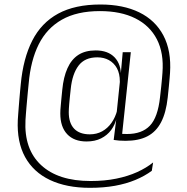

<svg xmlns="http://www.w3.org/2000/svg" viewBox="-20 -682 851 874"><path d="M374 -38Q317 -38 285.8 -71.2Q254.5 -104.5 254.5 -165.5Q254.5 -172.5 255 -182Q255.5 -191.5 256.8 -204Q258 -216.5 259.5 -233.5Q261 -250.5 263.5 -273.5Q269 -331 287 -371.2Q305 -411.5 336.5 -432Q368 -452.5 415.5 -452.5Q471.5 -452.5 501.8 -420.8Q532 -389 530.5 -333.5H541L525.5 -298.5Q525.5 -302 525.5 -305Q525.5 -308 525.5 -311Q525.5 -347.5 512 -371.8Q498.5 -396 475.5 -408.5Q452.5 -421 423 -421Q366 -421 337.5 -383.2Q309 -345.5 302 -277.5Q299.5 -255 297.8 -237.8Q296 -220.5 295 -208.2Q294 -196 293.5 -187Q293 -178 293 -171.5Q293 -122 317.5 -96.2Q342 -70.5 389 -70.5Q420 -70.5 445 -84.2Q470 -98 487.5 -122.8Q505 -147.5 513.5 -180L521 -147H511.5Q504 -114.5 486 -90.2Q468 -66 440 -52Q412 -38 374 -38ZM533.5 -48.5 497.5 -45 510.5 -149.5 510 -158 528 -332.5 529.5 -342 538.5 -443V-444.5H575.5ZM497.5 -45 523 -74.5Q531 -73 538.5 -72.5Q546 -72 558.5 -72Q626 -72 662.2 -109.8Q698.5 -147.5 708.5 -239.5Q711.5 -265 713.8 -287Q716 -309 717.5 -325.5Q719 -342 719.5 -350.5Q726.5 -440.5 694.2 -503Q662 -565.5 596 -598.5Q530 -631.5 435 -631.5Q330.5 -631.5 261.8 -592.5Q193 -553.5 156.2 -480Q119.5 -406.5 110.5 -301.5Q108.5 -282.5 106.8 -264Q105 -245.5 103.5 -228.2Q102 -211 100.5 -194.8Q99 -178.5 98 -163.8Q97 -149 96 -135.5Q89 -3 167 69.5Q245 142 392.5 142Q456.5 142 509.2 131.2Q562 120.5 604 101.5Q646 82.5 677 57.5L671 95.5Q638.5 119.5 596.5 137Q554.5 154.5 503 163.8Q451.5 173 389.5 173Q282.5 173 207.2 137.2Q132 101.5 94.2 32.8Q56.5 -36 61 -135.5Q62 -149 63 -164.5Q64 -180 65.5 -196.5Q67 -213 68.2 -230Q69.5 -247 71.2 -264.2Q73 -281.5 74.5 -298.5Q85.5 -416 126.8 -497Q168 -578 244.5 -619.8Q321 -661.5 437 -661.5Q540.5 -661.5 613.8 -625.8Q687 -590 723.8 -520.5Q760.5 -451 754 -350.5Q753.5 -341 752 -324.8Q750.5 -308.5 748.5 -286.8Q746.5 -265 743.5 -238.5Q736 -169 713.2 -125.5Q690.5 -82 650.8 -61.5Q611 -41 551.5 -41Q534 -41 522.5 -42Q511 -43 497.5 -45Z"/></svg>

Font: Anek Malayalam Medium ExtraLight
Style: Regular
Weight: 250
Version: Version 1.003